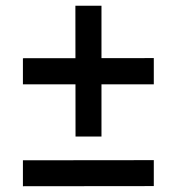

<svg xmlns="http://www.w3.org/2000/svg" viewBox="-20 -692 613 666"><path d="M513.5 -136.5V-46.5L59.5 -46V-136ZM513.5 -490.5V-399.5H59.5V-490ZM332 -218.5H242L241.5 -672H332Z"/></svg>

Font: Public Sans SemiBold
Style: Regular
Weight: 600
Designer: The Public Sans Project Authors: Dan O. Williams and USWDS (Libre Franklin designed by Pablo Impallari and Rodrigo Fuenz
Version: Version 1.007